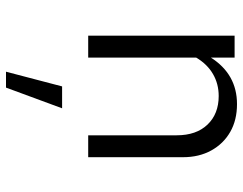

<svg xmlns="http://www.w3.org/2000/svg" viewBox="-105 -431 810 640"><g transform="rotate(90 300.0 -111.0)"><path d="M99 0V-488H172V-409Q227.6 -496 327 -496Q380.2 -496 419.6 -473.5Q459 -451 481.5 -410.3Q504 -369.6 504 -316V0H431V-295Q431 -360.4 395.3 -397.7Q359.5 -435 300 -435Q259.7 -435 226.9 -416Q194 -397 172 -360V0ZM219 274 268 87H341L272 274Z"/></g></svg>

Font: Red Hat Mono VF Light
Style: Regular
Weight: 300
Monospace: yes
Designer: Pentagram, MCKL
Foundry: Pentagram, MCKL
Version: Version 1.023